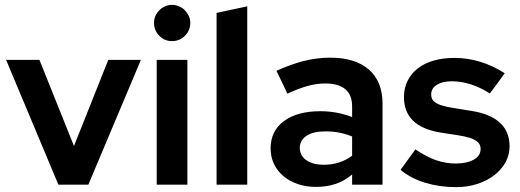

<svg xmlns="http://www.w3.org/2000/svg" viewBox="-20 -759 2135 789"><path d="M220 0 5 -513H142L284 -159L425 -513H559L343 0Z M687 -590Q656 -590 634.5 -612Q613 -634 613 -665Q613 -695 635 -717Q657 -739 687 -739Q702 -739 716 -733Q730 -727 740 -716.5Q750 -706 756 -693Q762 -680 762 -665Q762 -634 740 -612Q718 -590 687 -590ZM750 -513V0H624V-513Z M996 -733V0H870V-706Z M1278 9Q1238 9 1204 -2.5Q1170 -14 1145 -35Q1120 -56 1106 -85Q1092 -114 1092 -149Q1092 -221 1147 -261.5Q1202 -302 1296 -302Q1365 -302 1427 -278V-321Q1427 -370 1398.5 -393Q1370 -416 1316 -416Q1282 -416 1245 -406Q1208 -396 1161 -374Q1150 -398 1138.5 -421.5Q1127 -445 1116 -468Q1173 -494 1227 -508Q1281 -522 1337 -522Q1440 -522 1496 -473Q1552 -424 1552 -333V0H1427V-42Q1395 -15 1358.5 -3Q1322 9 1278 9ZM1212 -152Q1212 -119 1239 -100.5Q1266 -82 1311 -82Q1377 -82 1427 -119V-198Q1377 -219 1321 -219H1315Q1266 -219 1239 -200.5Q1212 -182 1212 -152Z M1626 -61Q1641 -82 1656.5 -103Q1672 -124 1687 -145Q1733 -114 1772.5 -100.5Q1812 -87 1853 -87Q1897 -87 1926 -102.5Q1955 -118 1955 -147Q1955 -165 1943 -175.5Q1931 -186 1910.5 -192.5Q1890 -199 1863 -203Q1836 -207 1805 -212L1792 -214Q1640 -238 1640 -360Q1640 -397 1655 -427Q1670 -457 1697 -478Q1724 -499 1762 -510Q1800 -521 1847 -521Q1956 -521 2054 -458Q2039 -437 2024 -416.5Q2009 -396 1993 -375Q1914 -425 1836 -425Q1798 -425 1775 -410.5Q1752 -396 1752 -371Q1752 -353 1762.5 -343Q1773 -333 1793 -326.5Q1813 -320 1841.5 -315.5Q1870 -311 1906 -305L1919 -303Q1995 -291 2034.5 -254.5Q2074 -218 2074 -158Q2074 -122 2057 -91.5Q2040 -61 2010.5 -38.5Q1981 -16 1941 -3Q1901 10 1855 10Q1786 10 1727 -8Q1668 -26 1626 -61Z"/></svg>

Font: Rosa Sans SemiBold
Style: Regular
Weight: 600
Designer: Pentagram / MCKL
Foundry: Pentagram / MCKL
Version: Version 1.005;September 16, 2019;FontCreator 11.5.0.2425 64-